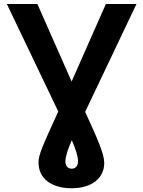

<svg xmlns="http://www.w3.org/2000/svg" viewBox="-20 -748 734 983"><path d="M15.1 -727.5 278.3 -177.2C200.2 -5.4 177.2 42.5 177.2 83.5C177.2 167 244.1 215.8 347.2 215.8C448.7 215.8 513.7 164.6 513.7 86.4C513.7 40 478.5 -39.1 416 -175.3L678.7 -727.5H522L346.7 -330.6L171.4 -727.5ZM314.9 78.6C314.9 52.2 327.1 16.6 347.7 -30.3C367.7 16.6 379.4 51.8 379.4 78.1C379.4 100.6 367.2 115.7 347.2 115.7C326.7 115.7 314.9 101.1 314.9 78.6Z"/></svg>

Font: Raveo Display Display SemiBold
Style: Regular
Weight: 600
Designer: Jakub Foglar, Rasmus Andersson (Inter)
Foundry: Jakubfoglar.com
Version: Version 1.100;Glyphs 3.2.3 (3260)